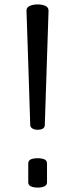

<svg xmlns="http://www.w3.org/2000/svg" viewBox="-20 -835 341 870"><path d="M200 -786 183 -269Q183 -247 150 -247Q136 -247 126.5 -253Q117 -259 117 -269Q114 -365 111 -457.5Q108 -550 105.5 -624.5Q103 -699 101.5 -743Q100 -787 100 -787Q100 -802 115.5 -808.5Q131 -815 150 -815Q171 -815 185.5 -808.5Q200 -802 200 -786ZM193 -94V-9Q193 4 181 9.5Q169 15 151 15Q132 15 120 9.5Q108 4 108 -9V-94Q108 -108 120 -113Q132 -118 150 -118Q169 -118 181 -113Q193 -108 193 -94Z"/></svg>

Font: Offside
Style: Regular
Weight: 400
Designer: Eduardo Rodriguez Tunni
Foundry: Eduardo Rodriguez Tunni
Version: Version 1.002; ttfautohint (v1.8.4.7-5d5b);gftools[0.9.23]